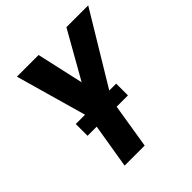

<svg xmlns="http://www.w3.org/2000/svg" viewBox="-197 -875 1015 1015"><g transform="rotate(-45 310.0 -367.5)"><path d="M157 0H307L355 -296L620 -735H457L308 -472L249 -735H87L208 -308ZM130 -250H432V-338H130Z"/></g></svg>

Font: Iosevka Sparkle Heavy
Style: Italic
Weight: 900
Italic angle: -9°
Designer: Belleve Invis
Foundry: Belleve Invis
Version: Version 4.5.0; ttfautohint (v1.8.3)